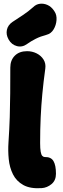

<svg xmlns="http://www.w3.org/2000/svg" viewBox="-20 -1001 342 1043"><path d="M206 21Q144 25 106.5 4Q69 -17 50.5 -54Q32 -91 27.5 -136.5Q23 -182 26 -226Q31 -301 33 -365.5Q35 -430 35.5 -494.5Q36 -559 36 -634Q36 -674 60.5 -698.5Q85 -723 127 -723Q155 -723 179 -711Q203 -699 216.5 -677.5Q230 -656 226 -628Q216 -555 210 -491.5Q204 -428 201 -363.5Q198 -299 198 -224Q198 -194 201 -177Q204 -160 210 -154Q216 -148 223 -148Q257 -149 270.5 -126Q284 -103 284 -57Q284 -21 260 -1Q236 19 206 21ZM127 -762Q101 -743 72 -750.5Q43 -758 27 -786L26 -788Q12 -813 17.5 -839Q23 -865 48 -882Q77 -901 105 -919.5Q133 -938 160 -962Q176 -978 197 -980.5Q218 -983 238 -974Q258 -965 272 -945L276 -939Q289 -920 287 -892Q285 -864 271 -841Q257 -818 233 -812Q199 -803 173.5 -790Q148 -777 127 -762Z"/></svg>

Font: Winky Sans ExtraBold
Style: Regular
Weight: 800
Designer: Simon Atzbach
Foundry: typofactur
Version: Version 1.205